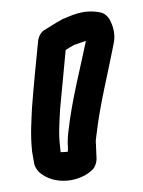

<svg xmlns="http://www.w3.org/2000/svg" viewBox="-20 -799 254 342"><path d="M37 -530 41 -507C42 -502 46 -496 50 -492C78 -468 123 -475 145 -497C149 -501 152 -509 152 -516L151 -539V-541C150 -547 151 -553 152 -560C158 -613 172 -667 182 -719C187 -739 180 -755 176 -763C173 -769 166 -776 158 -777C127 -783 105 -770 94 -766C93 -766 91 -765 90 -764C80 -759 70 -752 60 -746C54 -743 49 -735 48 -727C44 -687 40 -647 37 -607C36 -584 34 -560 37 -531ZM87 -538C84 -561 86 -581 87 -604C90 -639 94 -675 97 -710C102 -713 108 -717 112 -719C122 -722 128 -725 133 -726C123 -677 108 -621 102 -566C101 -558 100 -547 101 -536V-529C96 -528 92 -528 88 -528Z"/></svg>

Font: Hussar Pisanka
Style: Out
Weight: 400
Designer: Robert Jablonski
Foundry: Cannot Into Space Fonts
Version: Version 1.070